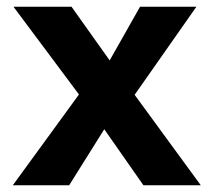

<svg xmlns="http://www.w3.org/2000/svg" viewBox="-20 -549 632 569"><path d="M18 0 214 -269 20 -529H192L305 -370L395 -529H562L379 -268L575 0H405L289 -166L185 0Z"/></svg>

Font: Lexend Deca SemiBold
Style: Regular
Weight: 600
Designer: Bonnie Shaver-Troup, Thomas Jockin
Foundry: Lexend
Version: Version 1.008; ttfautohint (v1.8.4.7-5d5b)